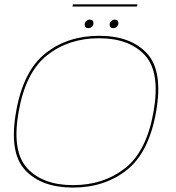

<svg xmlns="http://www.w3.org/2000/svg" viewBox="-20 -842 794 866"><path d="M309 4Q167 4 93.5 -74.8Q20 -153.5 52.5 -337.5Q84.5 -521.5 184.5 -601Q284.5 -680.5 427 -680.5Q569.5 -680.5 643 -601Q716.5 -521.5 684 -337.5Q651.5 -153.5 551.5 -74.8Q451.5 4 309 4ZM309.5 -7Q446.5 -7 543.8 -83Q641 -159 672.5 -337.8Q704 -516.5 633.5 -593Q563 -669.5 426.5 -669.5Q290 -669.5 192.8 -593Q95.5 -516.5 64 -337.8Q32.5 -159 103 -83Q173.5 -7 309.5 -7ZM491 -715Q474.5 -715 474.5 -731Q474.5 -740.5 481.5 -747Q488.5 -753.5 497.5 -753.5Q514 -753.5 514 -737Q514 -728 506.8 -721.5Q499.5 -715 491 -715ZM378.5 -715Q362 -715 362 -731Q362 -740.5 369 -747Q376 -753.5 385 -753.5Q401.5 -753.5 401.5 -737Q401.5 -728 394.5 -721.5Q387.5 -715 378.5 -715ZM307 -812.5 309 -822.5H600L598 -812.5Z"/></svg>

Font: Anybody ExtraExpanded Thin
Style: Italic
Weight: 100
Width: 8
Italic angle: -10°
Designer: Tyler Finck
Foundry: Etcetera Type Company
Version: Version 1.010; ttfautohint (v1.8.3) -l 8 -r 50 -G 200 -x 14 